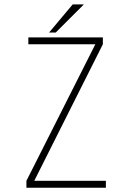

<svg xmlns="http://www.w3.org/2000/svg" viewBox="-20 -874 610 894"><path d="M208.5 -722.5 318.5 -853.5H370.5L239.5 -722.5ZM139.5 -32H473V0H103V-32L424 -668H112V-700H459V-668Z"/></svg>

Font: League Mono Narrow Thin
Style: Regular
Weight: 100
Width: 3
Designer: Tyler Finck
Foundry: The League of Moveable Type / Tyler Finck
Version: Version 2.210